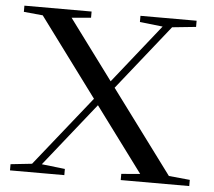

<svg xmlns="http://www.w3.org/2000/svg" viewBox="-49 -716 857 770"><g transform="rotate(5 379.5 -331.5)"><path d="M18.6 0V-24.9L104.5 -34.2L329.1 -315.4L95.2 -630.9L18.6 -638.2V-663.1H289.1V-638.2L211.4 -631.3L389.6 -391.1L578.1 -627.9L485.8 -638.2V-663.1H711.9V-638.2L616.2 -628.4L407.7 -366.7L655.3 -33.2L740.2 -24.9V0H464.4V-24.9L540 -31.2L347.2 -291L143.6 -35.6L237.3 -24.9V0Z"/></g></svg>

Font: Elstob
Style: Regular
Weight: 400
Designer: Peter S. Baker
Version: Version 1.015